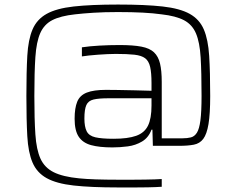

<svg xmlns="http://www.w3.org/2000/svg" viewBox="-20 -716 1039 844"><path d="M500 108Q380 108 304 99.5Q228 91 185 67Q142 43 123 -1.5Q104 -46 100 -117.5Q96 -189 96 -294Q96 -399 100 -470.5Q104 -542 123 -586.5Q142 -631 185 -655Q228 -679 304 -687.5Q380 -696 499 -696Q619 -696 695 -687.5Q771 -679 814 -655Q857 -631 876 -586.5Q895 -542 899.5 -470.5Q904 -399 904 -294Q904 -215 896.5 -170.5Q889 -126 873.5 -105.5Q858 -85 832 -80Q806 -75 769 -75H652L650 -146H646Q633 -111 604.5 -94Q576 -77 541.5 -72.5Q507 -68 474 -68Q417 -68 380.5 -78Q344 -88 326 -115Q308 -142 308 -194Q308 -241 319.5 -269Q331 -297 361.5 -309Q392 -321 446 -321Q462 -321 496.5 -320.5Q531 -320 572.5 -319Q614 -318 646 -317V-351Q646 -396 640 -422Q634 -448 618 -460Q602 -472 571 -475.5Q540 -479 489 -479Q472 -479 451.5 -478Q431 -477 410 -475.5Q389 -474 370.5 -472Q352 -470 340 -468V-508Q373 -513 416.5 -515.5Q460 -518 506 -518Q565 -518 601.5 -511Q638 -504 657 -486Q676 -468 683.5 -436.5Q691 -405 691 -356V-108H782Q803 -108 819 -112Q835 -116 845.5 -132.5Q856 -149 861 -187Q866 -225 866 -294Q866 -397 862 -463.5Q858 -530 841.5 -569Q825 -608 789 -627Q753 -646 690 -653Q655 -658 607.5 -660.5Q560 -663 498 -663Q439 -663 391.5 -660Q344 -657 310 -653Q246 -646 210 -627.5Q174 -609 157 -570.5Q140 -532 135.5 -465Q131 -398 131 -294Q131 -193 135.5 -125.5Q140 -58 158 -18.5Q176 21 216 41Q256 61 328 68Q357 71 400.5 72.5Q444 74 499 74Q535 74 564 74Q593 74 617.5 73.5Q642 73 660.5 72.5Q679 72 691 71V105Q677 106 663 106.5Q649 107 628.5 107.5Q608 108 577 108Q546 108 500 108ZM479 -106Q542 -106 578.5 -119Q615 -132 630.5 -163.5Q646 -195 646 -252V-284H457Q414 -284 391 -278.5Q368 -273 359.5 -254Q351 -235 351 -195Q351 -159 361 -139Q371 -119 399 -112.5Q427 -106 479 -106Z"/></svg>

Font: Saira SemiExpanded ExtraLight
Style: Regular
Weight: 250
Width: 6
Designer: Hector Gatti with collaboration of the Omnibus-Type team
Foundry: Omnibus-Type
Version: Version 1.101